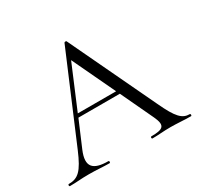

<svg xmlns="http://www.w3.org/2000/svg" viewBox="-143 -798 985 959"><g transform="rotate(-30 349.0 -318.5)"><path d="M699 -12C656 -12 630 -38 584 -137L348 -634C347 -638 337 -638 335 -634L124 -136C82 -37 55 -12 1 -12C-5 -12 -5 0 1 0C42 0 63 -4 111 -4C162 -4 189 0 229 0C235 0 235 -12 229 -12C141 -12 110 -44 145 -127L208 -275H447L536 -86C563 -27 548 -12 477 -12C471 -12 471 0 477 0C514 0 540 -4 582 -4C619 -4 661 0 699 0C704 0 704 -12 699 -12ZM216 -295 320 -542 437 -295Z"/></g></svg>

Font: Cormorant Garamond
Style: Regular
Weight: 400
Designer: Christian Thalmann (Catharsis Fonts)
Foundry: Catharsis Fonts
Version: Version 4.002;Glyphs 3.4 (3410)